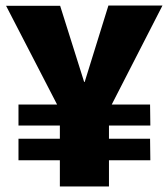

<svg xmlns="http://www.w3.org/2000/svg" viewBox="-20 -676 610 696"><path d="M197 -95H47V-173H197V-221H47V-297H187L2 -655H198L285 -379H287L373 -656H569L385 -297H524L525 -221H375V-173H524L525 -95H375V0H197Z"/></svg>

Font: Murecho Thin ExtraBold
Style: Regular
Weight: 800
Version: Version 1.010